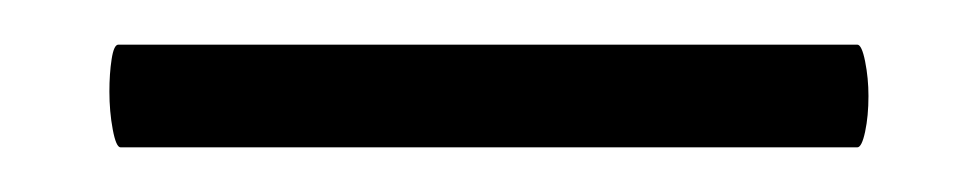

<svg xmlns="http://www.w3.org/2000/svg" viewBox="-20 13 438 86"><path d="M29 54Q29 46 30 39.5Q31 33 33 33H364Q366 33 367.5 40.5Q369 48 369 56Q369 65 367.5 72Q366 79 364 79H34Q32 79 30.5 71Q29 63 29 54Z"/></svg>

Font: Cormorant Upright SemiBold
Style: Regular
Weight: 600
Designer: Christian Thalmann (Catharsis Fonts)
Foundry: Catharsis Fonts
Version: Version 3.302